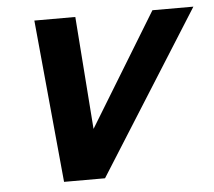

<svg xmlns="http://www.w3.org/2000/svg" viewBox="-44 -588 708 635"><g transform="rotate(-5 310.0 -270.0)"><path d="M143.7 0H279.7L620.3 -540H484.3L256.1 -166L228.3 -540H92.3Z"/></g></svg>

Font: Manrope
Style: ExtraBoldItalic
Weight: 800
Italic angle: -15°
Designer: Mikhail Sharanda
Foundry: Mikhail Sharanda
Version: Version 4.502;hotconv 1.0.109;makeotfexe 2.5.65596